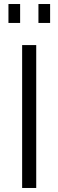

<svg xmlns="http://www.w3.org/2000/svg" viewBox="-20 -934 290 954"><path d="M90 0V-710H160V0ZM22 -820V-914H80V-820ZM171 -820V-914H229V-820Z"/></svg>

Font: PTCRaleway
Style: Regular
Weight: 400
Designer: Matt McInerney, Pablo Impallari, Rodrigo Fuenzalida
Foundry: Matt McInerney, Pablo Impallari, Rodrigo Fuenzalida
Version: Version 3.000g; ttfautohint (v1.5) -l 8 -r 28 -G 28 -x 14 -D